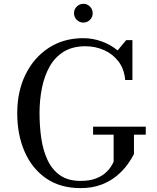

<svg xmlns="http://www.w3.org/2000/svg" viewBox="-20 -956 806 986"><path d="M360 -888Q360 -908 374.2 -922.2Q388.4 -936.4 408 -936.4Q428 -936.4 442 -922.2Q456 -908 456 -888Q456 -868.4 442 -854.2Q428 -840 408 -840Q388.4 -840 374.2 -854.2Q360 -868.4 360 -888ZM458 -305.5H728.5V-264.5H668V-165Q656.5 -141.5 635 -111.5Q613.5 -81.5 580.5 -53.8Q547.5 -26 501 -8Q454.5 10 393.5 10Q289.5 10 217 -40Q144.5 -90 106.5 -177Q68.5 -264 68.5 -375Q68.5 -486.5 111 -573.2Q153.5 -660 230 -710Q306.5 -760 408 -760Q456.5 -760 502.5 -743.2Q548.5 -726.5 584 -697L628 -750H660V-545H623Q618 -601.5 588.8 -640Q559.5 -678.5 514.8 -698.5Q470 -718.5 418 -718.5Q353 -718.5 307.8 -690.8Q262.5 -663 235.2 -614.8Q208 -566.5 195.5 -504.8Q183 -443 183 -375Q183 -307 192.2 -244.5Q201.5 -182 224.8 -133Q248 -84 289 -55.5Q330 -27 393.5 -27Q440 -27 471.2 -39Q502.5 -51 521.2 -67.8Q540 -84.5 550 -100.8Q560 -117 563.5 -125V-264.5H458Z"/></svg>

Font: Bodoni* 06pt
Style: Regular
Weight: 400
Version: Version 2.3